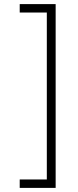

<svg xmlns="http://www.w3.org/2000/svg" viewBox="-20 -766 382 935"><path d="M251 -746V149H76V108H208V-705H76V-746Z"/></svg>

Font: Josefin Slab
Style: Regular
Weight: 400
Designer: Santiago Orozco
Foundry: Typemade
Version: Version 1.000